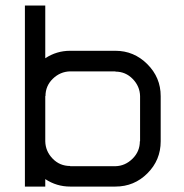

<svg xmlns="http://www.w3.org/2000/svg" viewBox="-20 -687 679 707"><path d="M405 -75Q440.8 -75.8 467.9 -102.5Q495 -129.2 495 -166.7H495.8V-333.3Q495 -369.2 468.8 -396.2Q442.5 -423.3 405 -423.3V-424.2H238.3Q201.7 -423.3 174.6 -397.1Q147.5 -370.8 147.5 -333.3H146.7V-166.7Q147.5 -130 173.8 -102.9Q200 -75.8 238.3 -75.8V-75ZM405 0H238.3Q188.3 0 146.7 -27.5V0H71.7V-666.7H146.7V-472.5Q188.3 -500 238.3 -500H405Q473.3 -500 522.5 -450.8Q571.7 -401.7 571.7 -333.3V-166.7Q571.7 -97.5 522.9 -48.8Q474.2 0 405 0Z"/></svg>

Font: 0xA000-Squarish
Style: Squareish
Weight: 400
Version: Version 0.1